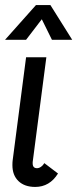

<svg xmlns="http://www.w3.org/2000/svg" viewBox="-20 -727 314 758"><path d="M109 -82Q109 -63 126 -63Q134 -63 142 -68.5Q150 -74 155 -83L209 -42Q176 11 119 11Q77 11 53 -12Q29 -35 29 -75Q29 -87 30 -94L83 -501H163L109 -87ZM122 -707H179L265 -570H185L145 -651L83 -570H0Z"/></svg>

Font: Bellota
Style: Bold Italic
Weight: 700
Italic angle: -7.5°
Designer: Kemie Guaida
Foundry: Kemie Guaida
Version: Version 4.001